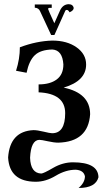

<svg xmlns="http://www.w3.org/2000/svg" viewBox="-20 -682 499 935"><path d="M362.8 233.4Q393.6 207 393.6 176.3Q387.2 147 349.1 144.5Q300.3 144.5 251.5 173.8Q202.6 203.1 154.8 203.1Q25.9 203.1 19.5 85Q28.3 -43 143.1 -48.3Q161.6 -48.3 192.6 -40.8Q223.6 -33.2 233.9 -33.2Q297.4 -33.2 297.4 -130.9Q297.4 -226.6 168 -232.4V-271Q224.1 -271 256.3 -295.2Q288.6 -319.3 288.6 -368.2Q284.2 -437.5 235.4 -440.9Q177.7 -439.9 149.7 -413.3Q121.6 -386.7 109.4 -327.6L58.1 -337.4Q76.7 -395 76.7 -451.7Q158.2 -482.4 234.9 -484.4Q306.6 -484.4 353 -451.4Q399.4 -418.5 399.4 -367.7Q399.4 -287.6 290 -255.4Q418.9 -228.5 418.9 -125.5Q409.7 8.8 263.7 12.7Q243.2 12.7 212.6 5.9Q182.1 -1 170.9 -1Q130.4 1 126.5 86.4Q128.9 161.1 180.7 163.1Q191.4 163.1 238.5 135.7Q285.6 108.4 335.4 108.4Q458 108.4 459.5 181.2Q445.8 233.4 362.8 233.4ZM245.1 -511.7H229L175.3 -627Q168.5 -643.6 149.4 -644.5V-660.2H231.9V-643.6H220.7Q214.4 -643.6 214.4 -637.7Q214.4 -634.8 244.6 -568.8L272.5 -631.3Q286.1 -660.2 313.5 -661.6Q335.4 -661.6 338.9 -643.1Q338.9 -630.9 318.8 -622.1Q312.5 -633.8 305.2 -633.8Q300.8 -633.8 298.3 -630.4Z"/></svg>

Font: Kelvinch
Style: Bold
Weight: 700
Designer: Paul James Miller
Foundry: High-Logic / Made with FontCreator
Version: Version 3.501;March 28, 2021;FontCreator 13.0.0.2683 64-bit